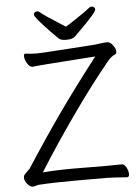

<svg xmlns="http://www.w3.org/2000/svg" viewBox="-60 -942 720 995"><g transform="rotate(-5 300.0 -444.5)"><path d="M336 -818Q409 -865 441 -891Q446 -896 454 -896Q462 -896 467 -891.5Q472 -887 472 -880Q472 -862 354 -748Q348 -742 336 -739Q324 -736 310 -736Q283 -736 272 -745Q233 -782 193 -826.5Q153 -871 153 -880Q153 -887 158 -891.5Q163 -896 171 -896Q179 -896 184 -891Q208 -870 285 -822L313 -804Q333 -817 336 -818ZM29 -51Q31 -58 45.5 -71.5Q60 -85 62 -88Q162 -243 251 -368.5Q340 -494 451 -637L199 -619Q169 -617 150.5 -615Q132 -613 124 -612H123Q108 -612 95.5 -633Q83 -654 83 -671Q83 -683 91 -683H93Q121 -679 151 -679Q166 -679 198 -681L440 -697Q457 -698 484 -702Q492 -703 501.5 -704Q511 -705 520 -705Q534 -705 548 -686.5Q562 -668 562 -652Q562 -642 555 -639Q535 -631 517 -610Q420 -492 315.5 -343.5Q211 -195 128 -62Q200 -68 286 -68Q410 -68 456 -67Q519 -67 539 -68H540Q552 -68 562 -50Q572 -32 572 -15Q572 1 561 1H560Q494 -4 457 -5H292Q181 -5 103 0Q98 0 87 3.5Q76 7 69 7Q57 7 42.5 -9.5Q28 -26 28 -43Q28 -48 29 -51Z"/></g></svg>

Font: Iansui 0.93
Style: Regular
Weight: 400
Designer: But Ko / Fontworks Inc.
Foundry: zi-hi.com / Fontworks Inc.
Version: Version 0.931